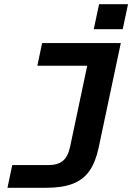

<svg xmlns="http://www.w3.org/2000/svg" viewBox="-20 -740 640 910"><path d="M15.4 150 38 42.4H209.2Q253.8 42.4 278 22.4Q302.2 2.4 312.2 -44.4L405.4 -485.2L451.6 -428.4H157L179.6 -536H552.6L447.4 -39.6Q433.4 26.8 404.7 68.8Q376 110.8 326.1 130.4Q276.2 150 199.4 150ZM424.4 -601.6 449.6 -720H586.8L561.6 -601.6Z"/></svg>

Font: Geist Mono
Style: Italic
Weight: 400
Italic angle: -12°
Monospace: yes
Designer: Basement.studio, Andrés Briganti, Mateo Zaragoza
Foundry: Basement.studio, Vercel, Andrés Briganti, Guido Ferreyra, Mateo Zaragoza
Version: Version 1.500